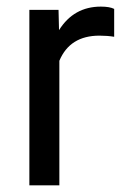

<svg xmlns="http://www.w3.org/2000/svg" viewBox="-20 -558 378 578"><path d="M323.7 -447.3Q303.2 -450.7 279.3 -450.7Q190.4 -450.7 158.7 -375V0H68.4V-528.3H156.2L157.7 -467.3Q202.1 -538.1 283.7 -538.1Q310.1 -538.1 323.7 -531.2Z"/></svg>

Font: Roboto
Style: Regular
Weight: 400
Designer: Google
Version: Version 2.134; 2016; ttfautohint (v1.6)